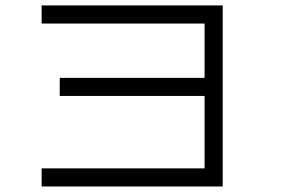

<svg xmlns="http://www.w3.org/2000/svg" viewBox="-20 -820 1040 707"><path d="M800 -133.3H133.3V-200H733.3V-466.7H200V-533.3H733.3V-733.3H133.3V-800H800Z"/></svg>

Font: Galmuri14 Regular
Style: Regular
Weight: 400
Designer: Lee Minseo (quiple)
Version: Version 2.399;hotconv 1.1.1;makeotfexe 2.6.0 DEVELOPMENT